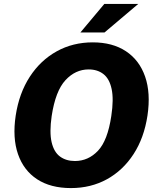

<svg xmlns="http://www.w3.org/2000/svg" viewBox="-20 -949 804 979"><path d="M341.5 10Q238 10 169.2 -35Q100.5 -80 71.8 -163Q43 -246 60 -359.5Q77.5 -474 132 -557.8Q186.5 -641.5 269 -687.2Q351.5 -733 453 -733Q554 -733 622.5 -687.5Q691 -642 720 -558.2Q749 -474.5 732 -360Q715 -246.5 661.2 -163.5Q607.5 -80.5 525.5 -35.2Q443.5 10 341.5 10ZM362 -128Q430 -128 479.5 -180.2Q529 -232.5 547.5 -357.5Q560.5 -443 549.2 -495.2Q538 -547.5 507.5 -571.2Q477 -595 432 -595Q364.5 -595 313.8 -540.2Q263 -485.5 243.5 -357.5Q231.5 -274.5 243.2 -224Q255 -173.5 286 -150.8Q317 -128 362 -128ZM512 -929H685L513 -783.5H390Z"/></svg>

Font: Public Sans ExtraBold
Style: Italic
Weight: 800
Italic angle: -8°
Designer: The Public Sans project authors (U.S. Web Design System). Libre Franklin designed by Pablo Impallari and Rodrigo Fuenzal
Version: Version 1.007; ttfautohint (v1.8.1) -l 8 -r 50 -G 200 -x 14 